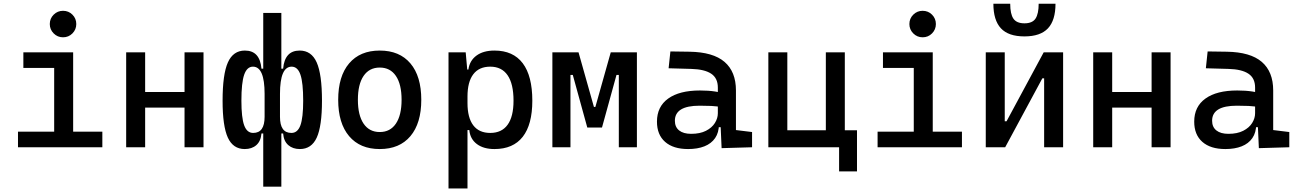

<svg xmlns="http://www.w3.org/2000/svg" viewBox="-20 -803 7071 1047"><path d="M275.4 0V-488.3H378.9V0ZM78.1 0V-85H285.2V0ZM369.1 0V-85H538.1V0ZM107.4 -432.6V-517.6H378.9V-432.6ZM323.7 -599.6Q293.9 -599.6 272.7 -620.8Q251.5 -642.1 251.5 -671.9Q251.5 -702.1 272.7 -723.1Q293.9 -744.1 323.7 -744.1Q354 -744.1 375 -723.1Q396 -702.1 396 -671.9Q396 -642.1 375 -620.8Q354 -599.6 323.7 -599.6Z M986.3 0V-517.6H1089.8V0ZM668 0V-517.6H771.5V0ZM698.2 -216.3V-301.3H1074.7V-216.3Z M1615.2 9.8Q1576.7 9.8 1552 -11.7Q1527.3 -33.2 1523.9 -75.2H1479L1506.8 -222.7V-166Q1506.8 -122.1 1522.2 -100.1Q1537.6 -78.1 1569.3 -78.1Q1603 -78.1 1618.2 -119.6Q1633.3 -161.1 1633.3 -253.9Q1633.3 -351.6 1618.4 -395.5Q1603.5 -439.5 1570.3 -439.5Q1506.8 -439.5 1506.8 -291L1483.9 -428.7H1523.9Q1528.3 -478 1550.8 -502.7Q1573.2 -527.3 1614.3 -527.3Q1678.2 -527.3 1707 -462.6Q1735.8 -397.9 1735.8 -253.9Q1735.8 -115.2 1707.3 -52.7Q1678.7 9.8 1615.2 9.8ZM1314.5 9.8Q1251 9.8 1222.4 -52.7Q1193.8 -115.2 1193.8 -253.9Q1193.8 -397.9 1222.7 -462.6Q1251.5 -527.3 1315.4 -527.3Q1356.4 -527.3 1378.9 -502.7Q1401.4 -478 1405.8 -428.7H1445.8L1422.9 -291Q1422.9 -439.5 1359.4 -439.5Q1326.7 -439.5 1311.5 -395.5Q1296.4 -351.6 1296.4 -253.9Q1296.4 -161.1 1311.5 -119.6Q1326.7 -78.1 1360.4 -78.1Q1392.1 -78.1 1407.5 -100.1Q1422.9 -122.1 1422.9 -166V-222.7L1450.7 -75.2H1405.8Q1402.3 -33.2 1377.9 -11.7Q1353.5 9.8 1314.5 9.8ZM1415.5 214.8V-96.2L1422.9 -124V-394L1415.5 -410.2V-732.4H1514.2V-410.2L1506.8 -394V-124L1514.2 -96.2V214.8Z M2050.8 9.8Q1943.4 9.8 1883.8 -60.5Q1824.2 -130.9 1824.2 -258.8Q1824.2 -387.2 1883.8 -457.3Q1943.4 -527.3 2050.8 -527.3Q2158.7 -527.3 2218 -457.3Q2277.3 -387.2 2277.3 -258.8Q2277.3 -130.9 2218 -60.5Q2158.7 9.8 2050.8 9.8ZM2050.8 -83Q2107.9 -83 2138.9 -128.9Q2169.9 -174.8 2169.9 -258.8Q2169.9 -343.3 2138.9 -388.9Q2107.9 -434.6 2050.8 -434.6Q1993.7 -434.6 1962.6 -388.9Q1931.6 -343.3 1931.6 -258.8Q1931.6 -174.8 1962.6 -128.9Q1993.7 -83 2050.8 -83Z M2425.8 224.6V-517.6H2519.5L2529.3 -408.2V224.6ZM2676.3 9.8Q2616.7 9.8 2580.3 -17.6Q2543.9 -44.9 2539.1 -93.8H2494.1L2529.3 -241.2Q2529.3 -161.1 2560.8 -119.6Q2592.3 -78.1 2653.3 -78.1Q2715.8 -78.1 2748 -122.6Q2780.3 -167 2780.3 -253.9Q2780.3 -345.7 2748 -392.6Q2715.8 -439.5 2653.3 -439.5Q2592.3 -439.5 2560.8 -397.9Q2529.3 -356.4 2529.3 -276.4L2494.1 -423.8H2534.2Q2541 -472.7 2578.4 -500Q2615.7 -527.3 2676.3 -527.3Q2778.3 -527.3 2830.6 -458Q2882.8 -388.7 2882.8 -253.9Q2882.8 -124 2830.6 -57.1Q2778.3 9.8 2676.3 9.8Z M3206.1 -107.4 3220.7 -219.7H3226.6L3310.5 -517.6H3370.1V-394.5H3341.8L3262.7 -107.4ZM2992.2 0V-517.6H3090.8V0ZM3182.6 -107.4 3103.5 -394.5H3075.2V-517.6H3134.8L3218.8 -219.7H3222.7L3232.4 -107.4ZM3354.5 0V-517.6H3453.1V0Z M3915 4.9 3908.2 -148.4 3894.5 -191.4V-325.2Q3894.5 -377 3858.2 -401.1Q3821.8 -425.3 3750 -427.2L3626 -430.7L3635.7 -522.5L3740.2 -521Q3868.7 -519 3930.9 -465.6Q3993.2 -412.1 3993.2 -309.6V-93.8L4081.1 -83V0ZM3732.4 9.8Q3651.4 9.8 3606.9 -29.3Q3562.5 -68.4 3562.5 -139.6Q3562.5 -221.7 3623.8 -265.6Q3685.1 -309.6 3796.9 -309.6Q3843.3 -309.6 3879.6 -304Q3916 -298.3 3944.3 -287.1L3922.9 -216.8Q3890.1 -224.1 3858.9 -225.3Q3827.6 -226.6 3794.9 -226.6Q3660.2 -226.6 3660.2 -144.5Q3660.2 -110.4 3683.3 -91.8Q3706.5 -73.2 3749 -73.2Q3797.4 -73.2 3829.8 -89.8Q3862.3 -106.4 3878.4 -132.3Q3894.5 -158.2 3894.5 -185.5V-242.2L3924.8 -109.4H3883.8L3900.4 -125Q3900.4 -80.1 3879.6 -50Q3858.9 -20 3821.3 -5.1Q3783.7 9.8 3732.4 9.8Z M4483.4 0V-517.6H4586.9V0ZM4200.2 0V-92.8H4627.4V0ZM4169.9 0V-517.6H4273.4V0ZM4555.7 131.8V-92.8H4653.3V131.8Z M4962.9 0V-488.3H5066.4V0ZM4765.6 0V-85H4972.7V0ZM5056.6 0V-85H5225.6V0ZM4794.9 -432.6V-517.6H5066.4V-432.6ZM5011.2 -599.6Q4981.4 -599.6 4960.2 -620.8Q4939 -642.1 4939 -671.9Q4939 -702.1 4960.2 -723.1Q4981.4 -744.1 5011.2 -744.1Q5041.5 -744.1 5062.5 -723.1Q5083.5 -702.1 5083.5 -671.9Q5083.5 -642.1 5062.5 -620.8Q5041.5 -599.6 5011.2 -599.6Z M5423.8 0V-141.6H5468.8L5671.4 -517.6H5705.6V-376H5664.1L5461.4 0ZM5355.5 0V-517.6H5459V0ZM5673.8 0V-517.6H5777.3V0ZM5566.4 -604.5Q5479 -604.5 5438 -648.7Q5397 -692.9 5397 -782.7H5488.8Q5488.8 -726.6 5506.3 -701.2Q5523.9 -675.8 5566.4 -675.8Q5609.9 -675.8 5627 -701.9Q5644 -728 5644 -782.7H5735.8Q5735.8 -692.4 5694.6 -648.4Q5653.3 -604.5 5566.4 -604.5Z M6259.8 0V-517.6H6363.3V0ZM5941.4 0V-517.6H6044.9V0ZM5971.7 -216.3V-301.3H6348.1V-216.3Z M6844.7 4.9 6837.9 -148.4 6824.2 -191.4V-325.2Q6824.2 -377 6787.8 -401.1Q6751.5 -425.3 6679.7 -427.2L6555.7 -430.7L6565.4 -522.5L6669.9 -521Q6798.3 -519 6860.6 -465.6Q6922.9 -412.1 6922.9 -309.6V-93.8L7010.7 -83V0ZM6662.1 9.8Q6581.1 9.8 6536.6 -29.3Q6492.2 -68.4 6492.2 -139.6Q6492.2 -221.7 6553.5 -265.6Q6614.7 -309.6 6726.6 -309.6Q6772.9 -309.6 6809.3 -304Q6845.7 -298.3 6874 -287.1L6852.5 -216.8Q6819.8 -224.1 6788.6 -225.3Q6757.3 -226.6 6724.6 -226.6Q6589.8 -226.6 6589.8 -144.5Q6589.8 -110.4 6613 -91.8Q6636.2 -73.2 6678.7 -73.2Q6727.1 -73.2 6759.5 -89.8Q6792 -106.4 6808.1 -132.3Q6824.2 -158.2 6824.2 -185.5V-242.2L6854.5 -109.4H6813.5L6830.1 -125Q6830.1 -80.1 6809.3 -50Q6788.6 -20 6751 -5.1Q6713.4 9.8 6662.1 9.8Z"/></svg>

Font: Cascadia Mono PL
Style: Regular
Weight: 400
Monospace: yes
Designer: Aaron Bell
Foundry: Saja Typeworks
Version: Version 2102.003